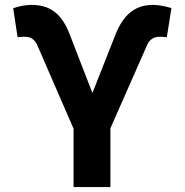

<svg xmlns="http://www.w3.org/2000/svg" viewBox="-20 -757 747 777"><path d="M277.7 0H426.8V-237.9L575.3 -574.6C583.8 -594.5 600.1 -608.3 625 -608.3C634.2 -608.3 651.6 -606.9 655.2 -606.5L673.7 -724.4C651.6 -730.8 624.3 -737.2 599.1 -737.2C525.2 -737.2 477.6 -696.4 445 -611.2L354 -380.7L262.8 -616.1C228 -709.2 175.4 -737.2 107.2 -737.2C78.5 -737.2 54.7 -730.8 33.4 -723.7L51.1 -606.5C53.6 -606.9 71.7 -608.3 81.3 -608.3C105.1 -608.3 121.1 -596.2 130.7 -574.6L277.7 -236.2Z"/></svg>

Font: Karasuma Gothic
Style: Bold
Weight: 700
Designer: Rasmus Andersson / Ryoko Nishizuka
Foundry: Genbu
Version: Version 1.00